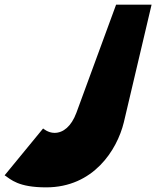

<svg xmlns="http://www.w3.org/2000/svg" viewBox="-197 -436 674 828"><path d="M303.7 -416 132.2 51C110.3 109 76 137 38 137C10 137 -11.1 118 -11.1 118L-177 320C-149.7 338 -118.9 372 2.1 372C206.1 372 307.7 211 336.9 92L456.7 -416Z"/></svg>

Font: Hussar Milosc
Style: Obl
Weight: 700
Foundry: Cannot Into Space Fonts
Version: Version 1.02